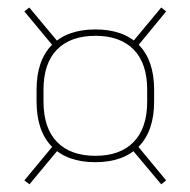

<svg xmlns="http://www.w3.org/2000/svg" viewBox="-20 -567 508 512"><path d="M234 -134.5Q159 -134.5 118.2 -176.2Q77.5 -218 77.5 -296.5V-327.5Q77.5 -406 118.5 -447.2Q159.5 -488.5 234.5 -488.5Q309.5 -488.5 350.2 -447.2Q391 -406 391 -327.5V-296.5Q391 -218 350 -176.2Q309 -134.5 234 -134.5ZM234.5 -151.5Q300.5 -151.5 336.5 -188.5Q372.5 -225.5 372.5 -296.5V-327.5Q372.5 -398 336.5 -434.8Q300.5 -471.5 234.5 -471.5Q168 -471.5 132 -434.8Q96 -398 96 -327.5V-296.5Q96 -225.5 132 -188.5Q168 -151.5 234.5 -151.5ZM344 -181.5 423 -86 410 -75.5 330.5 -170ZM137.5 -170.5 58.5 -75.5 45 -86 125 -182.5ZM123.5 -442 45 -536.5 58 -547 137 -452.5ZM330.5 -451.5 410 -547 423 -536.5 344.5 -441Z"/></svg>

Font: Anek Latin Medium Thin
Style: Regular
Weight: 250
Version: Version 1.003